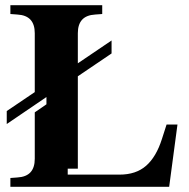

<svg xmlns="http://www.w3.org/2000/svg" viewBox="-20 -720 727 740"><path d="M114 -287 159 -318V-346L6 -242V-292L114 -365V-592Q114 -626 97.5 -644Q81 -662 47 -664L20 -666V-700H374V-666L347 -664Q313 -662 296.5 -644Q280 -626 280 -592V-476L410 -564V-514L280 -426V-70H241V-47H441Q504 -47 543 -81Q582 -115 604 -184L622 -240H664L632 0H20V-34L47 -36Q81 -38 97.5 -56Q114 -74 114 -108Z"/></svg>

Font: Redaction
Style: Bold
Weight: 700
Designer: Jeremy Mickel / Forest Young
Foundry: MCKL
Version: Version 2.001; Redaction Bold